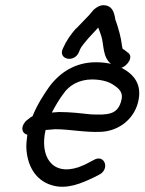

<svg xmlns="http://www.w3.org/2000/svg" viewBox="-20 -714 555 737"><path d="M283 -514 287 -524C291 -534 307 -553 319 -567C331 -580 343 -593 357 -608C361 -598 365 -588 369 -575C379 -545 373 -495 406 -469C388 -473 369 -475 348 -475C269 -475 210 -436 169 -381C148 -351 122 -311 105 -268C97 -264 90 -258 85 -254C60 -235 59 -203 85 -197C83 -182 81 -165 81 -150C83 -82 114 -22 179 -3C237 15 296 -12 338 -32L360 -43C404 -65 381 -124 340 -100L319 -89C307 -82 294 -77 281 -72C178 -38 132 -116 155 -215C165 -216 177 -217 192 -218C249 -218 305 -205 368 -208C433 -211 491 -253 509 -318C529 -391 492 -430 446 -454C468 -460 497 -498 468 -514C465 -517 460 -520 457 -523C449 -527 451 -524 448 -540C445 -569 434 -607 425 -633V-634H424C420 -645 421 -694 377 -694C363 -694 352 -687 340 -677C328 -662 317 -650 302 -635L272 -604H271C251 -581 234 -557 221 -527C202 -486 265 -471 283 -514ZM221 -351 222 -352C245 -388 286 -409 333 -409C365 -409 393 -402 411 -391C438 -374 456 -359 444 -322C429 -275 396 -272 329 -275C293 -279 250 -284 207 -284H206C197 -283 189 -283 179 -282C192 -307 207 -332 221 -351Z"/></svg>

Font: Stray Cat
Style: ExBdObl
Weight: 800
Version: Version 1.0